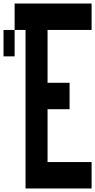

<svg xmlns="http://www.w3.org/2000/svg" viewBox="-20 -1050 540 1090"><path d="M500 -1030V-880H250V-580H375V-430H250V-130H500V20H125V-880H63V-1030ZM0 -880H63V-730H0Z"/></svg>

Font: 2P VHS
Style: Regular
Weight: 400
Designer: CodeMan38
Foundry: CodeMan38
Version: Version 3.000